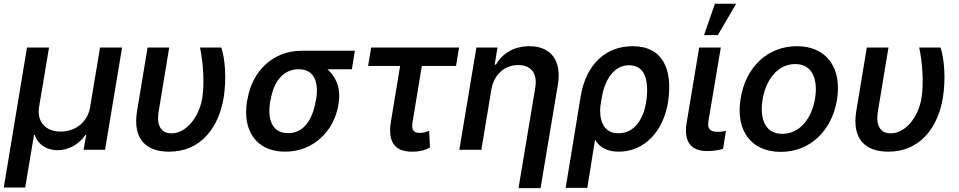

<svg xmlns="http://www.w3.org/2000/svg" viewBox="-30 -799 5116 1024"><path d="M-9.9 201H104.4L151.3 -79.2H155.5C172.6 -27.7 219.5 2.1 276.3 2.1C334.5 2.1 390.3 -27.7 425.4 -79.2H429.7L415.8 0H530.2L621.1 -545.5H503.6L450.6 -227.6C438.2 -150.6 375 -97.3 293.3 -97.3C212 -97.3 166.2 -150.6 178.3 -227.6L231.5 -545.5H114Z M757.1 -545.5 701 -207.4C676.5 -56.8 748.9 9.9 872.2 9.9C1043.3 9.9 1136.7 -121.8 1162.6 -277C1179 -376.4 1170.5 -485.8 1150.2 -545.5H1036.6C1053.6 -464.5 1061.1 -360.8 1049 -277C1032.3 -175.8 964.5 -87.7 883.9 -87.7C838.8 -87.7 801.8 -117.2 816.4 -206L872.5 -545.5Z M1290.1 -269.9 1287.3 -258.5C1262.8 -106.2 1333.5 9.9 1491.1 9.9C1645.2 9.9 1752.5 -104.8 1774.5 -238.6L1775.9 -248.6C1789.1 -324.6 1762.8 -389.6 1716.3 -429.7H1846.6L1862.6 -528.4H1579.2C1422.6 -528.4 1314.3 -416.5 1290.1 -269.9ZM1411.2 -258.5 1414.1 -269.9C1428.3 -355.8 1475.5 -429.7 1562.9 -429.7C1649.5 -429.7 1670.1 -355.8 1656.2 -269.9L1653.4 -258.5C1638.1 -166.2 1592.3 -88.8 1507.5 -88.8C1417.6 -88.8 1396 -166.2 1411.2 -258.5Z M2418.3 -545.5H1949.6L1933.2 -447.4H2104L2055 -151.3C2036.6 -39.4 2077.8 9.9 2166.5 9.9C2201.3 9.9 2229.4 6 2263.1 -12.1L2258.9 -101.6C2245 -95.9 2230.1 -90.2 2210.6 -90.2C2184.7 -90.2 2161.2 -95.9 2170.5 -148.8L2219.8 -447.4H2402Z M2590.6 -321.7C2605.1 -404.5 2663.7 -452.1 2734 -452.1C2803.6 -452.1 2837.4 -406.6 2824.6 -330.6L2735.4 204.5H2853L2945.3 -346.9C2967 -480.1 2905.2 -552.6 2793 -552.6C2711.3 -552.6 2649.5 -514.2 2615.1 -454.5H2608.3L2623.2 -545.5H2510.7L2419.7 0H2537.3Z M3066.8 -284.1 2986.9 203.1H3102.3L3143.5 -53.6C3168.3 -13.1 3207.7 9.9 3270.2 9.9C3405.9 9.9 3506 -96.6 3532.3 -250.7L3533.7 -260.7C3557.9 -429.3 3505 -552.6 3343.8 -552.6C3205.6 -552.6 3095.9 -461.6 3066.8 -284.1ZM3172.2 -234.4 3179.3 -277.7C3193.5 -365.4 3239.7 -451 3324.9 -451C3411.9 -451 3431.8 -366.8 3416.9 -260.7L3415.5 -250.7C3400.9 -166.5 3355.8 -88.1 3268.8 -88.1C3181.1 -88.1 3165.5 -169 3172.2 -234.4Z M3698.9 -545.5 3632.1 -143.8C3614.7 -34.4 3661.9 6.7 3743.3 6.7C3776.6 6.7 3805 1.1 3826.3 -5.3L3841.6 -100.9C3831.3 -98.7 3815 -95.9 3798.7 -95.9C3764.9 -95.9 3740.4 -105.5 3748.2 -152.7L3814.3 -545.5ZM3724.8 -611.5H3798.3L3896.3 -779.1H3783Z M4134.2 11C4288.7 11 4406.2 -99.8 4433.9 -266.3C4461.6 -437.9 4378.2 -552.6 4219.8 -552.6C4065 -552.6 3947.1 -441.8 3920.1 -274.1C3892 -103.7 3975.1 11 4134.2 11ZM4036.9 -266.7C4053.6 -371.1 4115.8 -457.4 4211.6 -457.4C4303.3 -457.4 4333.1 -375 4317.1 -274.9C4300.1 -170.1 4237.9 -85.2 4142.4 -85.2C4050.1 -85.2 4020.6 -166.5 4036.9 -266.7Z M4593 -545.5 4536.9 -207.4C4512.4 -56.8 4584.9 9.9 4708.1 9.9C4879.3 9.9 4972.7 -121.8 4998.6 -277C5014.9 -376.4 5006.4 -485.8 4986.2 -545.5H4872.5C4889.6 -464.5 4897 -360.8 4884.9 -277C4868.3 -175.8 4800.4 -87.7 4719.8 -87.7C4674.7 -87.7 4637.8 -117.2 4652.3 -206L4708.5 -545.5Z"/></svg>

Font: Magic Ui Pro Semi Bold
Style: Italic
Weight: 600
Italic angle: -9.39999°
Designer: Stefan Endress, Andreas Faust
Version: Version 1.000;FEAKit 1.0